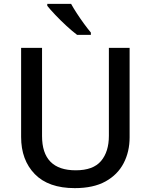

<svg xmlns="http://www.w3.org/2000/svg" viewBox="-20 -961 778 991"><path d="M649 -252Q649 -178 618 -118.5Q587 -59 524.5 -24.5Q462 10 366 10Q230 10 159.5 -62.5Q89 -135 89 -254V-714H197V-259Q197 -82 371 -82Q461 -82 501.5 -130Q542 -178 542 -260V-714H649ZM347 -941Q359 -919 377 -891.5Q395 -864 414 -838Q433 -812 449 -793V-781H378Q354 -799 323.5 -827Q293 -855 265.5 -884Q238 -913 224 -931V-941Z"/></svg>

Font: Noto Sans Kannada Medium
Style: Regular
Weight: 500
Designer: Jelle Bosma - Monotype Design Team
Foundry: Monotype Imaging Inc.
Version: Version 2.005; ttfautohint (v1.8.4.7-5d5b)